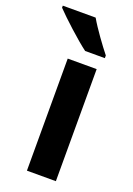

<svg xmlns="http://www.w3.org/2000/svg" viewBox="-179 -823 611 879"><g transform="rotate(20 126.5 -383.0)"><path d="M128 -766H-32V-756C2 -720 89 -640 135 -606H231V-619C203 -654 153 -722 128 -766ZM213 0V-546H72V0Z"/></g></svg>

Font: Noto Sans Gurmukhi SemiCondensed
Style: Bold
Weight: 700
Width: 4
Designer: Jelle Bosma - Monotype Design Team
Foundry: Monotype Imaging Inc.
Version: Version 2.004